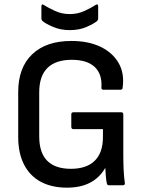

<svg xmlns="http://www.w3.org/2000/svg" viewBox="-20 -855 664 886"><path d="M289 11Q219 11 168.5 -16Q118 -43 91 -95.5Q64 -148 64 -223V-430Q64 -543 128.5 -604.5Q193 -666 309 -666Q388 -666 444 -639Q500 -612 527.5 -564Q555 -516 546 -451Q546 -441 536 -441H457Q447 -441 448 -452Q452 -513 417 -546Q382 -579 311 -579Q237 -579 199 -541.5Q161 -504 161 -429V-226Q161 -150 198 -113Q235 -76 307 -76Q379 -76 417 -113Q455 -150 455 -223V-259H319Q309 -259 309 -270V-327Q309 -337 319 -337H539Q549 -337 549 -327V-141Q549 -105 550.5 -72.5Q552 -40 556 -11Q557 -6 554.5 -3Q552 0 547 0H483Q479 0 476.5 -2Q474 -4 473 -9Q470 -22 468.5 -41Q467 -60 466 -79H465Q449 -51 424 -30.5Q399 -10 365.5 0.5Q332 11 289 11ZM302 -716Q259 -716 224.5 -731Q190 -746 176 -758Q171 -763 171 -769V-826Q171 -832 174.5 -834Q178 -836 182 -832Q201 -820 233 -805Q265 -790 302 -790Q339 -790 371 -805Q403 -820 421 -832Q427 -836 430 -834Q433 -832 433 -826V-769Q433 -763 428 -758Q414 -746 380 -731Q346 -716 302 -716Z"/></svg>

Font: Sofia Sans Semi Condensed SemiBold
Style: Regular
Weight: 600
Designer: Botio Nikoltchev, Ani Petrova
Foundry: lettersoup
Version: Version 4.100